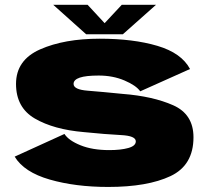

<svg xmlns="http://www.w3.org/2000/svg" viewBox="-20 -754 844 779"><path d="M419 4.5Q578.5 4.5 671.8 -39.5Q765 -83.5 765 -197Q765 -290.5 682.5 -327Q600 -363.5 478 -373Q393.5 -381.5 336 -386Q278.5 -390.5 278.5 -413.5Q278.5 -430.5 303.5 -439Q328.5 -447.5 380.5 -447.5Q438 -447.5 485 -427.5Q532 -407.5 549 -383.5L751 -474Q716.5 -539 618.5 -568Q520.5 -597 384.5 -597Q241 -597 143 -553.8Q45 -510.5 45 -413.5Q45 -317.5 121.5 -273Q198 -228.5 320.5 -218Q410 -209 470.5 -206Q531 -203 531 -180.5Q531 -162 500.5 -153.5Q470 -145 423.5 -145Q355 -145 306.8 -164.5Q258.5 -184 241.5 -210.5L39.5 -118.5Q77.5 -55.5 181.8 -25.5Q286 4.5 419 4.5ZM329.5 -615H478.5L613 -734.5H474L404.5 -660L335.5 -734.5H196Z"/></svg>

Font: Anybody SemiExpanded Black
Style: Regular
Weight: 900
Width: 6
Version: Version 1.113;gftools[0.9.25]